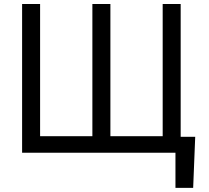

<svg xmlns="http://www.w3.org/2000/svg" viewBox="-20 -747 1020 939"><path d="M934.7 -78.1H863.6V-727.3H775.6V-81H519.9V-727.3H431.8V-81H176.1V-727.3H88.1V0H838.1V171.9H924.7Z"/></svg>

Font: Karasuma Gothic
Style: Regular
Weight: 400
Designer: Rasmus Andersson, Ryoko Nishizuka
Foundry: Genbu
Version: Version 1.00